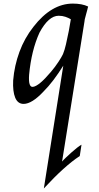

<svg xmlns="http://www.w3.org/2000/svg" viewBox="-20 -580 551 1069"><path d="M374.4 -472.8Q361.5 -480.5 344.4 -486.4Q327.2 -492.3 306.7 -492.3Q250.3 -492.3 200 -398.5Q154.9 -300 142.1 -164.1Q136.9 -93.3 163.1 -96.4Q196.4 -100 264.1 -180.5Q287.2 -207.7 305.6 -235.9Q324.1 -264.1 330.8 -279Q340 -301.5 347.4 -333.8Q354.9 -366.2 363.1 -407.7ZM325.6 319.5Q332.3 311.3 346.9 297.4Q361.5 283.6 377.4 269.2Q393.3 254.9 408.7 242.8Q424.1 230.8 433.8 225.6L424.1 288.7Q340 343.6 224.1 469.2L332.3 -214.4Q305.1 -170.8 277.7 -134.6Q250.3 -98.5 222.6 -70.8Q157.9 -1.5 111.3 -1.5Q79 -1.5 64.6 -36.2Q50.3 -70.8 53.3 -132.3Q60 -214.4 88.2 -291Q116.4 -367.7 166.2 -430.8Q266.2 -560 385.6 -560Q436.9 -560 470.8 -543.6Q469.2 -540 469.2 -537.9Q469.2 -535.9 467.7 -532.3Q466.2 -529.2 466.2 -525.6Q463.1 -516.4 460.5 -504.9Q457.9 -493.3 454.9 -483.6Q451.3 -472.8 450.3 -460Z"/></svg>

Font: MM Jasmine
Style: Regular
Weight: 400
Designer: Khon Soe Zaw Thu
Version: Version 1.00 July 11, 2016, initial release